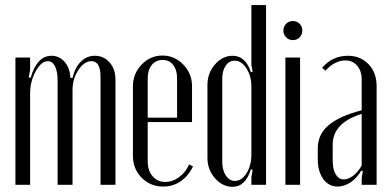

<svg xmlns="http://www.w3.org/2000/svg" viewBox="-20 -719 1513 747"><path d="M262.2 -416Q271.5 -456.1 294.4 -479Q317.4 -502 349.1 -502Q383.8 -502 406.5 -476.1Q429.2 -450.2 429.2 -409.2V0H371.1V-419.9Q371.1 -481 335.9 -481Q307.6 -481 284.9 -446.5Q262.2 -412.1 262.2 -369.1V0H204.1V-405.8Q204.1 -441.9 193.8 -461.4Q183.6 -481 166 -481Q140.6 -481 118.9 -441.7Q97.2 -402.3 97.2 -356V0H40V-495.1H97.2V-446.8L91.8 -418L99.1 -416Q124 -502 180.2 -502Q210.9 -502 231.4 -478.3Q252 -454.6 253.9 -416Z M497.1 -382.8Q497.1 -432.1 530.8 -467.5Q564.5 -502.9 611.8 -502.9Q659.2 -502.9 693.1 -467.8Q727.1 -432.6 727.1 -383.8V-244.1H554.7V-90.8Q554.7 -55.2 573.7 -33.2Q592.8 -11.2 623 -11.2Q651.4 -11.2 676.8 -29.8Q702.1 -48.3 715.8 -79.1L731 -71.8Q712.9 -34.2 682.9 -13.7Q652.8 6.8 615.7 6.8Q564.9 6.8 531 -27.6Q497.1 -62 497.1 -112.8ZM554.7 -261.2H668.9V-414.1Q668.9 -446.8 653.8 -466.3Q638.7 -485.8 612.8 -485.8Q586.4 -485.8 570.6 -466.3Q554.7 -446.8 554.7 -414.1Z M958 -28.8 962.9 -58.1 956.1 -60.1Q935.1 7.8 884.8 7.8Q845.7 7.8 816.4 -25.6Q787.1 -59.1 787.1 -104V-389.2Q787.1 -434.6 816.4 -468.3Q845.7 -502 884.8 -502Q935.5 -502 956.1 -438L962.9 -439.9L958 -467.8V-699.2H1015.1V0H958ZM958 -382.8Q958 -423.3 938.7 -453.1Q919.4 -482.9 893.1 -482.9Q871.6 -482.9 858.2 -463.6Q844.7 -444.3 844.7 -412.1V-89.8Q844.7 -56.6 858.9 -35.9Q873 -15.1 894 -15.1Q920.4 -15.1 939.2 -45.2Q958 -75.2 958 -117.2Z M1093.3 -573.7Q1082.5 -584.5 1082.5 -600.1Q1082.5 -615.7 1093.3 -626.5Q1104 -637.2 1119.6 -637.2Q1135.3 -637.2 1145.8 -626.5Q1156.2 -615.7 1156.2 -600.1Q1156.2 -584.5 1145.8 -573.7Q1135.3 -563 1119.6 -563Q1104 -563 1093.3 -573.7ZM1090.3 -495.1H1147.5V0H1090.3Z M1216.3 -100.1V-142.1Q1216.3 -195.3 1257.8 -231.2Q1299.3 -267.1 1387.2 -290V-409.2Q1387.2 -442.9 1369.6 -463.4Q1352.1 -483.9 1323.2 -483.9Q1302.7 -483.9 1282 -472.9Q1261.2 -461.9 1246.6 -443.8L1233.4 -455.1Q1272.9 -502 1333.5 -502Q1382.8 -502 1414.1 -469Q1445.3 -436 1445.3 -383.8V0H1387.2V-26.9L1391.6 -53.2L1385.3 -55.2Q1369.6 -26.9 1344.5 -10Q1319.3 6.8 1293.5 6.8Q1258.8 6.8 1237.5 -22.7Q1216.3 -52.2 1216.3 -100.1ZM1317.4 -21Q1335.4 -21 1355 -36.1Q1374.5 -51.3 1387.2 -75.2V-275.9Q1274.4 -241.2 1274.4 -155.8V-94.2Q1274.4 -60.5 1286.1 -40.8Q1297.9 -21 1317.4 -21Z"/></svg>

Font: Moniqa Narrow Heading
Style: Regular
Weight: 400
Width: 4
Designer: Rajesh Rajput
Foundry: Rajesh Rajput
Version: Version 1.000